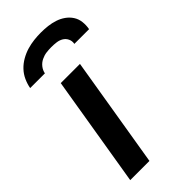

<svg xmlns="http://www.w3.org/2000/svg" viewBox="-234 -794 848 848"><g transform="rotate(-45 189.5 -370.0)"><path d="M34 0 120 -520H240L154 0ZM9 -600Q13 -622 22.5 -643Q32 -664 48 -681Q64 -698 85 -710Q106 -722 128 -728.5Q150 -735 172 -737.5Q194 -740 216 -740Q238 -740 259 -737.5Q280 -735 300 -728.5Q320 -722 337 -710Q354 -698 365 -681Q376 -664 378.5 -643Q381 -622 377 -600H285Q288 -616 281.5 -629.5Q275 -643 262.5 -650.5Q250 -658 234.5 -660Q219 -662 203 -662Q187 -662 171.5 -660Q156 -658 140.5 -650.5Q125 -643 114.5 -629.5Q104 -616 101 -600Z"/></g></svg>

Font: Iosevka Aile Oblique
Style: Bold
Weight: 700
Italic angle: -9°
Designer: Belleve Invis
Foundry: Belleve Invis
Version: Version 31.1.0; ttfautohint (v1.8.4)